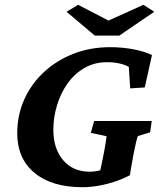

<svg xmlns="http://www.w3.org/2000/svg" viewBox="-20 -781 685 810"><path d="M328.1 8.8Q198.2 8.8 125.5 -51.8Q52.7 -112.3 52.7 -218.8Q52.7 -295.9 82.5 -361.8Q112.3 -427.7 165.5 -477.1Q218.8 -526.4 290 -554.2Q361.3 -582 444.3 -582Q495.1 -582 542 -573.2Q588.9 -564.5 621.1 -548.8L590.8 -412.1L529.3 -408.2L523.4 -499Q504.9 -508.8 481.9 -513.7Q459 -518.6 431.6 -518.6Q377.9 -518.6 335.4 -493.7Q293 -468.8 264.2 -427.7Q235.4 -386.7 220.2 -335.9Q205.1 -285.2 205.1 -233.4Q205.1 -153.3 246.6 -105Q288.1 -56.6 358.4 -56.6Q368.2 -56.6 380.4 -58.1Q392.6 -59.6 405.8 -63.5Q418.9 -67.4 430.7 -74.2L394.5 -21.5L415 -119.1Q418 -132.8 420.9 -149.9Q423.8 -167 426.3 -182.1Q428.7 -197.3 429.7 -206.1L363.3 -220.7L377 -270.5H620.1L613.3 -222.7L561.5 -207Q557.6 -197.3 553.2 -177.2Q548.8 -157.2 543.9 -133.8Q541 -115.2 536.6 -92.8Q532.2 -70.3 528.3 -42Q497.1 -25.4 462.4 -14.2Q427.7 -2.9 393.6 2.9Q359.4 8.8 328.1 8.8ZM260.7 -731.4 309.6 -760.7 467.8 -678.7H403.3L585 -760.7L630.9 -731.4L483.4 -630.9H379.9Z"/></svg>

Font: Crimson Pro
Style: Bold Italic
Weight: 700
Italic angle: -12°
Designer: Jacques Le Bailly
Foundry: Baron von Fonthausen
Version: Version 1.003